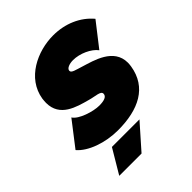

<svg xmlns="http://www.w3.org/2000/svg" viewBox="-197 -635 907 907"><g transform="rotate(-45 256.0 -182.0)"><path d="M215 7C353 7 453 -42 472 -163C473 -171 474 -178 474 -186C474 -282 367 -307 310 -325C276 -336 251 -340 251 -354C251 -370 276 -378 299 -378C344 -378 397 -354 420 -323L512 -441C466 -496 395 -527 315 -527C210 -527 87 -470 68 -352C67 -342 66 -334 66 -325C66 -232 153 -210 219 -192C253 -182 289 -183 289 -164C289 -145 267 -138 235 -138C195 -138 121 -161 102 -192L7 -69C46 -23 131 7 215 7ZM67 163H216L323 42H139Z"/></g></svg>

Font: Arthouse Owned Black
Style: Italic
Weight: 900
Italic angle: -10°
Designer: Jeremy Tribby
Foundry: Tribby Type
Version: Version 1.000;PS 001.000;hotconv 1.0.88;makeotf.lib2.5.64775